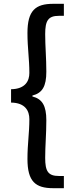

<svg xmlns="http://www.w3.org/2000/svg" viewBox="-20 -816 395 1007"><path d="M259 171H315V107H289C232 107 217 82 217 12C217 -53 223 -111 223 -185C223 -261 202 -297 150 -310V-315C202 -328 223 -363 223 -440C223 -514 217 -572 217 -637C217 -707 232 -733 289 -733H315V-796H259C166 -796 124 -761 124 -643C124 -562 134 -508 134 -433C134 -392 113 -349 38 -348V-278C113 -277 134 -234 134 -191C134 -117 124 -63 124 18C124 136 166 171 259 171Z"/></svg>

Font: Noto Sans HK Medium
Style: Regular
Weight: 500
Designer: Ryoko NISHIZUKA 西塚涼子 (kana, bopomofo & ideographs); Paul D. Hunt (Latin, Greek & Cyrillic); Sandoll Communications 산돌커뮤니
Foundry: Adobe
Version: Version 2.002;hotconv 1.0.116;makeotfexe 2.5.65601